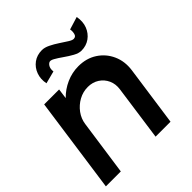

<svg xmlns="http://www.w3.org/2000/svg" viewBox="-203 -821 945 945"><g transform="rotate(-45 270.0 -348.5)"><path d="M484 -314 439.5 0H335.5L376 -288Q381 -321.5 368.5 -349Q356 -376.5 330.8 -392.8Q305.5 -409 272.5 -409Q239 -409 209.2 -392.8Q179.5 -376.5 159.2 -349Q139 -321.5 134.5 -288L93.5 0H-10.5L60 -500H164L157 -447Q187 -478 227.5 -496Q268 -514 312 -514Q367.5 -514 409 -487Q450.5 -460 471 -414.5Q491.5 -369 484 -314ZM377 -557Q358.5 -557 336 -569.5Q313.5 -582 291.2 -597.8Q269 -613.5 251.2 -623.5Q233.5 -633.5 224.5 -628Q215 -622.5 210 -611.2Q205 -600 207 -582.5L141.5 -565.5Q134.5 -600.5 145.5 -630.5Q156.5 -660.5 181.5 -678.8Q206.5 -697 241 -697Q259.5 -697 281.5 -686.2Q303.5 -675.5 325 -661.2Q346.5 -647 363.8 -636Q381 -625 390.5 -625Q406.5 -625 410.2 -641Q414 -657 411 -670.5L477.5 -691Q484.5 -653.5 472.8 -623.2Q461 -593 435.8 -575Q410.5 -557 377 -557Z"/></g></svg>

Font: Urbanist SemiBold
Style: Italic
Weight: 600
Italic angle: -8°
Designer: Corey Hu
Foundry: Corey Hu
Version: Version 1.321; ttfautohint (v1.8.4.7-5d5b)